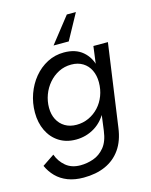

<svg xmlns="http://www.w3.org/2000/svg" viewBox="-133 -789 854 1086"><g transform="rotate(-15 294.0 -246.0)"><path d="M220 212Q168 212 128 196.5Q88 181 60.5 153Q33 125 17 89L87 42Q102 84 135.5 112Q169 140 221 140Q259 140 296.5 127Q334 114 362 80.5Q390 47 398 -15L415 -144L426 -133Q395 -69 344.5 -38Q294 -7 234 -7Q177 -7 135 -34Q93 -61 70.5 -108Q48 -155 48 -214Q48 -271 66.5 -322.5Q85 -374 118 -414Q151 -454 196 -477.5Q241 -501 294 -501Q362 -501 403.5 -465.5Q445 -430 457 -373L448 -364L465 -493H550L482 -10Q472 65 437.5 114Q403 163 348 187.5Q293 212 220 212ZM259 -87Q297 -87 330.5 -102.5Q364 -118 389 -145Q414 -172 428 -208.5Q442 -245 442 -287Q442 -327 427 -358Q412 -389 383.5 -406.5Q355 -424 316 -424Q276 -424 242.5 -407Q209 -390 184 -361Q159 -332 145.5 -295.5Q132 -259 132 -220Q132 -181 147.5 -151Q163 -121 191.5 -104Q220 -87 259 -87ZM248 -554 366 -704H419L337 -554Z"/></g></svg>

Font: Hanken Grotesk
Style: Italic
Weight: 400
Italic angle: -8°
Designer: Alfredo Marco Pradil
Foundry: Hanken Design Co.
Version: Version 3.013